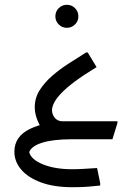

<svg xmlns="http://www.w3.org/2000/svg" viewBox="-20 -581 575 801"><path d="M157 -40Q125 -89 125 -134Q125 -172 145 -204Q165 -236 197 -264Q229 -292 266.5 -316Q304 -340 339 -362H346L383 -301Q327 -267 291 -240Q255 -213 234.5 -191Q214 -169 205.5 -152Q197 -135 197 -122Q197 -103 209 -89Q221 -75 241 -75ZM192 0V-75H470V-68L449 0ZM282 200Q205 200 151 180Q97 160 68.5 126.5Q40 93 40 52Q40 -12 105.5 -43.5Q171 -75 279 -75V0Q201 0 155.5 14.5Q110 29 102 54Q110 85 160 105Q210 125 280 125Q301 125 329 123.5Q357 122 385 120L398 183V193Q378 195 356.5 197Q335 199 316 199.5Q297 200 282 200ZM259 -465Q239 -465 225 -479Q211 -493 211 -513Q211 -533 225 -547Q239 -561 259 -561Q279 -561 293 -547Q307 -533 307 -513Q307 -493 293 -479Q279 -465 259 -465Z"/></svg>

Font: Fustat
Style: Regular
Weight: 400
Designer: Mohamed Gaber, Khaled Hosny, Laura Garcia Mut
Foundry: Kief Type Foundry, Alif Type Foundry, Hard Type Foundry
Version: Version 1.007